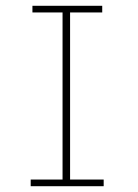

<svg xmlns="http://www.w3.org/2000/svg" viewBox="-20 -643 478 663"><path d="M86 0V-23H196V-600H92V-623H333V-600H222V-23H338V0Z"/></svg>

Font: Inconsolata SemiCondensed ExtraLight
Style: Regular
Weight: 200
Width: 4
Monospace: yes
Designer: Raph Levien, Cyreal, Brenton Simpson
Foundry: Raph Levien, Cyreal, Google
Version: Version 3.100; ttfautohint (v1.8.4.7-5d5b)